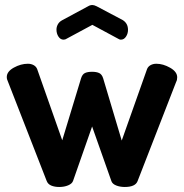

<svg xmlns="http://www.w3.org/2000/svg" viewBox="-20 -734 733 765"><path d="M240 -577Q237 -577 233 -576Q221 -576 213 -588Q205 -600 205 -616Q205 -627 210.5 -637Q216 -647 227 -653L331 -709Q339 -714 348 -714Q355 -714 365 -709L469 -654Q490 -641 490 -615Q490 -600 482 -588Q474 -576 462 -576Q458 -576 456 -577Q454 -578 452 -579L348 -635L244 -579ZM477 11Q458 11 443 5Q428 -1 424 -12L347 -230L271 -13Q267 -2 251.5 4.5Q236 11 216 11Q198 11 184.5 5.5Q171 0 166 -13L12 -408Q7 -418 7 -427Q7 -449 35 -464.5Q63 -480 91 -480Q104 -480 114 -474.5Q124 -469 128 -459L228 -175L303 -422Q308 -438 318.5 -443Q329 -448 347 -448Q364 -448 375 -443Q386 -438 391 -422L465 -174L566 -459Q570 -469 580 -474.5Q590 -480 603 -480Q630 -480 658 -464Q686 -448 686 -426Q686 -415 682 -408L528 -12Q519 11 477 11Z"/></svg>

Font: Dosis
Style: Regular
Weight: 400
Designer: Edgar Tolentino, Pablo Impallari, Igino Marini
Foundry: Edgar Tolentino, Pablo Impallari, Igino Marini
Version: Version 1.007;Glyphs 3.1.1 (3134)